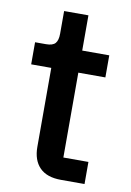

<svg xmlns="http://www.w3.org/2000/svg" viewBox="-78 -712 521 762"><g transform="rotate(10 182.5 -331.0)"><path d="M222 0Q165 0 136 -29.5Q107 -59 107 -113V-431H26V-520H70Q97 -520 107.5 -532Q118 -544 118 -571V-662H216V-520H325V-431H216V-89H317V0Z"/></g></svg>

Font: IBM Plex Sans Thai Medium
Style: Regular
Weight: 500
Designer: Mike Abbink, Paul van der Laan, Pieter van Rosmalen, Ben Mitchell, Mark Frömberg
Foundry: Bold Monday
Version: Version 1.1